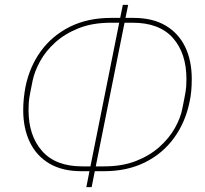

<svg xmlns="http://www.w3.org/2000/svg" viewBox="-20 -745 849 794"><path d="M337 29 350 -37H317Q238 -37 184.5 -68.5Q131 -100 103.5 -157Q76 -214 76 -290Q76 -315 78.5 -338.5Q81 -362 85 -384Q102 -469 149 -533.5Q196 -598 269.5 -634.5Q343 -671 439 -671H477L488 -725H510L499 -671H532Q611 -671 664.5 -639.5Q718 -608 745.5 -551.5Q773 -495 773 -418Q773 -393 771 -370Q769 -347 764 -324Q747 -240 700 -175Q653 -110 579.5 -73.5Q506 -37 410 -37H372L359 29ZM354 -57 473 -651H438Q363 -651 306 -628.5Q249 -606 209 -570Q169 -534 146 -492Q123 -450 115 -412L106 -367Q100 -336 99 -321.5Q98 -307 98 -290Q98 -184 154 -120.5Q210 -57 320 -57ZM376 -57H411Q486 -57 543 -79.5Q600 -102 640 -138Q680 -174 703.5 -216Q727 -258 734 -296L743 -341Q749 -372 750 -387Q751 -402 751 -418Q751 -525 695 -588Q639 -651 529 -651H495Z"/></svg>

Font: IBM Plex Sans Thin
Style: Italic
Weight: 250
Italic angle: -11.31°
Designer: Mike Abbink, Paul van der Laan, Pieter van Rosmalen
Foundry: Bold Monday
Version: Version 3.201